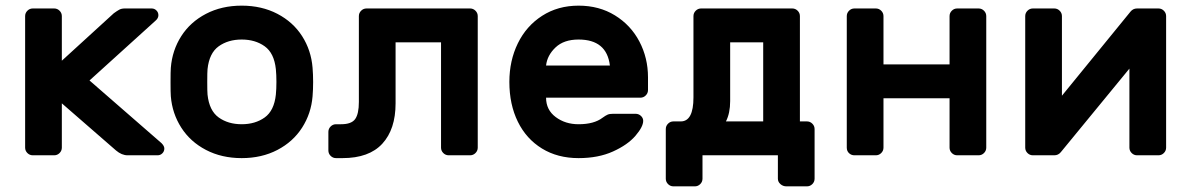

<svg xmlns="http://www.w3.org/2000/svg" viewBox="-20 -550 4219 680"><path d="M199 -27V-184L391 -17C404.3 -5.7 418 0 432 0H538C544.7 0 550.3 -2.3 555 -7C559.7 -11.7 562 -17.3 562 -24C562 -30 558.7 -36.3 552 -43L297 -265L530 -476C537.3 -482 541 -488.7 541 -496C541 -502.7 538.7 -508.3 534 -513C529.3 -517.7 523.7 -520 517 -520H422C414 -520 407.3 -518.5 402 -515.5C396.7 -512.5 390.3 -508.3 383 -503L199 -335V-493C199 -500.3 196.3 -506.7 191 -512C185.7 -517.3 179.3 -520 172 -520H96C88.7 -520 82.3 -517.3 77 -512C71.7 -506.7 69 -500.3 69 -493V-27C69 -19.7 71.7 -13.3 77 -8C82.3 -2.7 88.7 0 96 0H172C179.3 0 185.7 -2.7 191 -8C196.3 -13.3 199 -19.7 199 -27Z M1089 -259C1089 -277 1088.3 -294 1087 -310C1083.7 -351.3 1071.3 -388.7 1050 -422C1028.7 -455.3 999.5 -481.7 962.5 -501C925.5 -520.3 883.3 -530 836 -530C788.7 -530 746.5 -520.3 709.5 -501C672.5 -481.7 643.3 -455.3 622 -422C600.7 -388.7 588.3 -351.3 585 -310C584.3 -302 584 -285 584 -259C584 -233.7 584.3 -217 585 -209C588.3 -168.3 600.7 -131.3 622 -98C643.3 -64.7 672.5 -38.3 709.5 -19C746.5 0.3 788.7 10 836 10C883.3 10 925.5 0.3 962.5 -19C999.5 -38.3 1028.7 -64.7 1050 -98C1071.3 -131.3 1083.7 -168.3 1087 -209C1088.3 -225 1089 -241.7 1089 -259ZM754.5 -386C776.8 -402 804 -410 836 -410C868 -410 895.2 -402 917.5 -386C939.8 -370 953 -343 957 -305C958.3 -291.7 959 -276.7 959 -260C959 -243.3 958.3 -228.3 957 -215C953 -177 939.8 -150 917.5 -134C895.2 -118 868 -110 836 -110C804 -110 776.8 -118 754.5 -134C732.2 -150 719 -177 715 -215C714.3 -221.7 714 -236.7 714 -260C714 -283.3 714.3 -298.3 715 -305C719 -343 732.2 -370 754.5 -386Z M1381 -184V-400H1542V-27C1542 -19.7 1544.7 -13.3 1550 -8C1555.3 -2.7 1561.7 0 1569 0H1645C1652.3 0 1658.7 -2.7 1664 -8C1669.3 -13.3 1672 -19.7 1672 -27V-493C1672 -500.3 1669.3 -506.7 1664 -512C1658.7 -517.3 1652.3 -520 1645 -520H1278C1270.7 -520 1264.3 -517.3 1259 -512C1253.7 -506.7 1251 -500.3 1251 -493V-189C1251 -161 1246.7 -140.8 1238 -128.5C1229.3 -116.2 1212.7 -110 1188 -110H1170C1162.7 -110 1156.3 -107.3 1151 -102C1145.7 -96.7 1143 -90.3 1143 -83V-17C1143 -9.7 1145.7 -3.3 1151 2C1156.3 7.3 1162.7 10 1170 10H1193C1255.7 10 1302.7 -7 1334 -41C1365.3 -75 1381 -122.7 1381 -184Z M2158 -495.5C2120.7 -518.5 2077.7 -530 2029 -530C1980.3 -530 1937.3 -518 1900 -494C1862.7 -470 1834 -437.5 1814 -396.5C1794 -355.5 1784 -310 1784 -260C1784 -206.7 1794 -159.7 1814 -119C1834 -78.3 1862.5 -46.7 1899.5 -24C1936.5 -1.3 1979.7 10 2029 10C2075.7 10 2116.3 2.2 2151 -13.5C2185.7 -29.2 2212.2 -47.7 2230.5 -69C2248.8 -90.3 2258 -108 2258 -122C2258 -128.7 2255.3 -134.5 2250 -139.5C2244.7 -144.5 2238.3 -147 2231 -147H2151C2143 -147 2136.7 -146 2132 -144C2127.3 -142 2121.3 -138.3 2114 -133C2094 -117.7 2065.7 -110 2029 -110C1997.7 -110 1970.7 -118.5 1948 -135.5C1925.3 -152.5 1914 -175.3 1914 -204H2248C2255.3 -204 2261.7 -206.7 2267 -212C2272.3 -217.3 2275 -223.7 2275 -231V-276C2275 -322 2264.8 -364.3 2244.5 -403C2224.2 -441.7 2195.3 -472.5 2158 -495.5ZM2140 -318H1914C1916.7 -342 1927.8 -363.3 1947.5 -382C1967.2 -400.7 1994.3 -410 2029 -410C2095.7 -410 2132.7 -379.3 2140 -318Z M2444 -512C2438.7 -506.7 2436 -500.3 2436 -493V-205C2436 -148.3 2421 -120 2391 -120H2365C2357.7 -120 2351.3 -117.3 2346 -112C2340.7 -106.7 2338 -100.3 2338 -93V83C2338 90.3 2340.7 96.7 2346 102C2351.3 107.3 2357.7 110 2365 110H2441C2448.3 110 2454.7 107.3 2460 102C2465.3 96.7 2468 90.3 2468 83V0H2735V83C2735 90.3 2738 96.7 2744 102C2750 107.3 2757 110 2765 110H2838C2845.3 110 2851.7 107.3 2857 102C2862.3 96.7 2865 90.3 2865 83V-93C2865 -100.3 2862.3 -106.7 2857 -112C2851.7 -117.3 2845.3 -120 2838 -120H2813V-493C2813 -500.3 2810.3 -506.7 2805 -512C2799.7 -517.3 2793.3 -520 2786 -520H2463C2455.7 -520 2449.3 -517.3 2444 -512ZM2683 -400V-120H2551C2561 -139.3 2566 -163.3 2566 -192V-400Z M3465 -512C3459.7 -517.3 3453.3 -520 3446 -520H3370C3362.7 -520 3356.3 -517.3 3351 -512C3345.7 -506.7 3343 -500.3 3343 -493V-322H3109V-493C3109 -500.3 3106.3 -506.7 3101 -512C3095.7 -517.3 3089.3 -520 3082 -520H3006C2998.7 -520 2992.3 -517.3 2987 -512C2981.7 -506.7 2979 -500.3 2979 -493V-27C2979 -19 2981.7 -12.5 2987 -7.5C2992.3 -2.5 2998.7 0 3006 0H3082C3089.3 0 3095.7 -2.7 3101 -8C3106.3 -13.3 3109 -19.7 3109 -27V-202H3343V-27C3343 -19.7 3345.7 -13.3 3351 -8C3356.3 -2.7 3362.7 0 3370 0H3446C3453.3 0 3459.7 -2.7 3465 -8C3470.3 -13.3 3473 -19.7 3473 -27V-493C3473 -500.3 3470.3 -506.7 3465 -512Z M3988 -8C3993.3 -2.7 3999.7 0 4007 0H4083C4090.3 0 4096.7 -2.7 4102 -8C4107.3 -13.3 4110 -19.7 4110 -27V-493C4110 -500.3 4107.3 -506.7 4102 -512C4096.7 -517.3 4090.3 -520 4083 -520H4007C3997.7 -520 3990 -516.3 3984 -509L3741 -211V-493C3741 -500.3 3738.3 -506.7 3733 -512C3727.7 -517.3 3721.3 -520 3714 -520H3638C3630.7 -520 3624.3 -517.3 3619 -512C3613.7 -506.7 3611 -500.3 3611 -493V-27C3611 -19.7 3613.7 -13.3 3619 -8C3624.3 -2.7 3630.7 0 3638 0H3714C3723.3 0 3731 -3.7 3737 -11L3980 -307V-27C3980 -19.7 3982.7 -13.3 3988 -8Z"/></svg>

Font: Rubik
Style: Regular
Weight: 500
Designer: Hubert & Fischer
Foundry: Hubert & Fischer
Version: Version 1.100